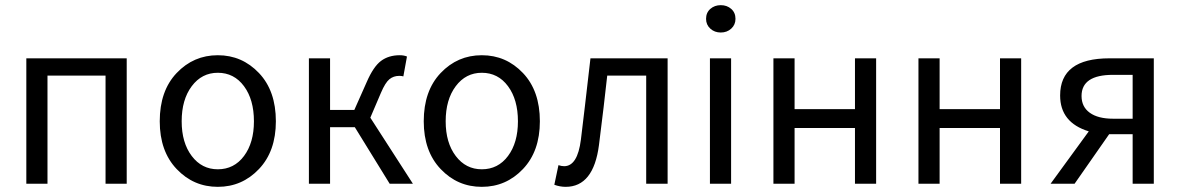

<svg xmlns="http://www.w3.org/2000/svg" viewBox="-20 -712 4573 744"><path d="M82 0V-486H471V0H389V-419H164V0Z M599 -242Q599 -360 664.5 -429Q730 -498 824 -498Q918 -498 983.5 -429Q1049 -360 1049 -242Q1049 -126 983.5 -57Q918 12 824 12Q730 12 664.5 -57Q599 -126 599 -242ZM824 -56Q887 -56 925.5 -107.5Q964 -159 964 -242Q964 -326 925.5 -378Q887 -430 824 -430Q762 -430 723 -378Q684 -326 684 -242Q684 -159 723 -107.5Q762 -56 824 -56Z M1177 0V-486H1259V-286H1353L1401 -394Q1427 -454 1456.5 -476Q1486 -498 1529 -498Q1545 -498 1557 -493L1543 -416Q1537 -418 1527 -418Q1505 -418 1489 -405Q1473 -392 1456 -352L1415 -256L1580 0H1490L1355 -219H1259V0Z M1622 -242Q1622 -360 1687.5 -429Q1753 -498 1847 -498Q1941 -498 2006.5 -429Q2072 -360 2072 -242Q2072 -126 2006.5 -57Q1941 12 1847 12Q1753 12 1687.5 -57Q1622 -126 1622 -242ZM1847 -56Q1910 -56 1948.5 -107.5Q1987 -159 1987 -242Q1987 -326 1948.5 -378Q1910 -430 1847 -430Q1785 -430 1746 -378Q1707 -326 1707 -242Q1707 -159 1746 -107.5Q1785 -56 1847 -56Z M2172 12Q2150 12 2128 4L2144 -72Q2156 -68 2166 -68Q2218 -68 2231 -171Q2244 -276 2268 -486H2567V0H2484V-419H2333Q2321 -308 2301 -150Q2280 12 2172 12Z M2731 0V-486H2813V0ZM2716 -639Q2716 -663 2732.5 -677.5Q2749 -692 2773 -692Q2797 -692 2813.5 -677.5Q2830 -663 2830 -639Q2830 -616 2813.5 -601Q2797 -586 2773 -586Q2749 -586 2732.5 -601Q2716 -616 2716 -639Z M2977 0V-486H3059V-289H3293V-486H3375V0H3293V-216H3059V0Z M3539 0V-486H3621V-289H3855V-486H3937V0H3855V-216H3621V0Z M4369 0V-192H4279H4278L4144 0H4051L4199 -203Q4088 -237 4088 -342Q4088 -486 4279 -486H4451V0ZM4293 -252H4369V-422H4293Q4171 -422 4171 -340Q4171 -298 4203 -275Q4235 -252 4293 -252Z"/></svg>

Font: Toshiba Sans
Style: Regular
Weight: 400
Designer: Paul D. Hunt
Foundry: Toshiba Corporation
Version: Version 2.020;PS 2.0;hotconv 1.0.86;makeotf.lib2.5.63406